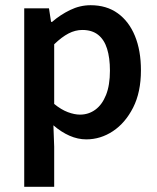

<svg xmlns="http://www.w3.org/2000/svg" viewBox="-20 -523 604 737"><path d="M73 194V-491H168L176 -439H180Q211 -466 249 -484.5Q287 -503 328 -503Q389 -503 432 -472Q475 -441 498 -385Q521 -329 521 -253Q521 -169 491 -110Q461 -51 413.5 -19.5Q366 12 311 12Q279 12 247 -2Q215 -16 185 -42L188 40V194ZM287 -83Q320 -83 346 -102Q372 -121 387 -158.5Q402 -196 402 -252Q402 -301 391 -336Q380 -371 356.5 -389.5Q333 -408 296 -408Q269 -408 243 -394.5Q217 -381 188 -353V-124Q215 -102 240.5 -92.5Q266 -83 287 -83Z"/></svg>

Font: Source Sans 3 ExtraLight SemiBold
Style: Regular
Weight: 600
Version: Version 3.052;hotconv 1.1.0;makeotfexe 2.6.0